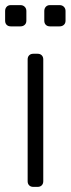

<svg xmlns="http://www.w3.org/2000/svg" viewBox="-27 -730 276 750"><path d="M103 0Q93 0 87 -6Q81 -12 81 -22V-498Q81 -508 87 -514Q93 -520 103 -520H120Q130 -520 136 -514Q142 -508 142 -498V-22Q142 -12 136 -6Q130 0 120 0ZM15 -627Q5 -627 -1 -633Q-7 -639 -7 -649V-687Q-7 -697 -1 -703.5Q5 -710 15 -710H53Q63 -710 69.5 -703.5Q76 -697 76 -687V-649Q76 -639 69.5 -633Q63 -627 53 -627ZM168 -627Q158 -627 152 -633Q146 -639 146 -649V-687Q146 -697 152 -703.5Q158 -710 168 -710H206Q216 -710 222.5 -703.5Q229 -697 229 -687V-649Q229 -639 222.5 -633Q216 -627 206 -627Z"/></svg>

Font: Rubik AZ
Style: Regular
Weight: 300
Designer: Hubert and Fischer
Foundry: Hubert & Fischer
Version: Version 2.000